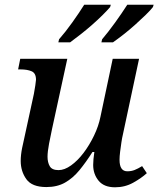

<svg xmlns="http://www.w3.org/2000/svg" viewBox="-20 -786 673 816"><path d="M469 10Q422 10 399 -18Q376 -46 376 -85Q376 -107 381 -140H373Q345 -96 317.5 -62.5Q290 -29 256.5 -10Q223 9 177 9Q116 9 92 -24.5Q68 -58 68 -102Q68 -127 74 -157Q80 -187 86 -212L124 -387Q127 -403 130 -422.5Q133 -442 133 -447Q133 -475 114.5 -483Q96 -491 68 -491H57L66 -536H266L201 -237Q195 -210 188.5 -175.5Q182 -141 182 -120Q182 -96 191.5 -79.5Q201 -63 229 -63Q254 -63 282 -83Q310 -103 335 -136Q360 -169 379.5 -209.5Q399 -250 407 -290L459 -536H571L502 -213Q499 -201 496 -181Q493 -161 490.5 -141Q488 -121 488 -107Q488 -58 521 -58Q538 -58 552 -63.5Q566 -69 584 -80L604 -50Q581 -29 546 -9.5Q511 10 469 10ZM414 -619Q441 -651 469.5 -690.5Q498 -730 521 -766H633L630 -756Q620 -743 599.5 -723Q579 -703 554.5 -681Q530 -659 505 -639.5Q480 -620 460 -606H411ZM231 -619Q259 -651 287.5 -691Q316 -731 338 -766H451L448 -756Q437 -743 417 -723Q397 -703 372 -681Q347 -659 322 -639.5Q297 -620 278 -606H228Z"/></svg>

Font: Noto Serif Medium
Style: Italic
Weight: 500
Italic angle: -12°
Designer: Monotype Design Team
Foundry: Monotype Imaging Inc.
Version: Version 2.014; ttfautohint (v1.8.4.7-5d5b)